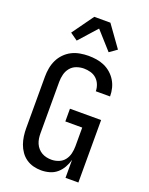

<svg xmlns="http://www.w3.org/2000/svg" viewBox="-178 -1067 903 1164"><g transform="rotate(20 274.0 -484.5)"><path d="M237 8Q211 8 186 1.5Q161 -5 140 -19.5Q119 -34 104 -55.5Q89 -77 80.5 -101Q72 -125 68.5 -150.5Q65 -176 65 -201V-534Q65 -562 70 -589.5Q75 -617 87 -642Q99 -667 119 -687.5Q139 -708 163.5 -720.5Q188 -733 216 -738Q244 -743 271 -743Q297 -743 323 -739Q349 -735 373 -724.5Q397 -714 417 -696.5Q437 -679 450.5 -657Q464 -635 470.5 -609.5Q477 -584 477 -557V-556H385V-557Q385 -578 376.5 -599Q368 -620 352 -634.5Q336 -649 314.5 -655Q293 -661 271 -661Q247 -661 223.5 -652.5Q200 -644 184.5 -625Q169 -606 163 -582Q157 -558 157 -534V-201Q157 -185 159.5 -168.5Q162 -152 168.5 -137Q175 -122 186 -109.5Q197 -97 211 -89Q225 -81 241 -77.5Q257 -74 273 -74Q297 -74 320 -83Q343 -92 357.5 -111Q372 -130 377.5 -153.5Q383 -177 383 -201V-321H274V-403H475V0H392V-116Q385 -90 371.5 -66Q358 -42 337.5 -24.5Q317 -7 290.5 0.5Q264 8 237 8ZM171 -805 123 -839 222 -977H326L425 -839L377 -805L274 -920Z"/></g></svg>

Font: Iosevka Semi-Condensed Medium
Style: Regular
Weight: 500
Monospace: yes
Designer: Belleve Invis
Foundry: Belleve Invis
Version: Version 27.3.5